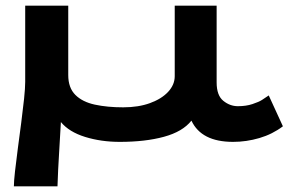

<svg xmlns="http://www.w3.org/2000/svg" viewBox="-20 -491 1040 678"><path d="M29 167Q29 150 33 114Q37 78 43 33Q49 -12 55 -58Q61 -104 65 -142Q69 -180 69 -202V-471H221V-226Q221 -181 246 -156Q271 -131 315 -121.5Q359 -112 415 -112Q469 -112 510 -127Q551 -142 574 -167Q597 -192 597 -222V-471H745V-200Q745 -154 768.5 -135Q792 -116 820 -116Q849 -116 871.5 -123.5Q894 -131 905 -138L929 -154L979 -45Q942 -17 896 -3.5Q850 10 803 10Q691 10 656 -65Q625 -26 559 -8Q493 10 403 10Q337 10 280.5 -7.5Q224 -25 195 -60Q192 -2 188.5 52.5Q185 107 183 167Z"/></svg>

Font: Inconsolata UltraExpanded Black
Style: Regular
Weight: 900
Width: 9
Monospace: yes
Designer: Raph Levien, Cyreal, Brenton Simpson
Foundry: Raph Levien, Cyreal, Google
Version: Version 3.001; ttfautohint (v1.8.2.53-6de2)